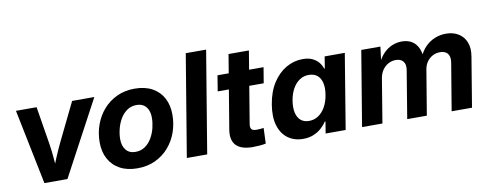

<svg xmlns="http://www.w3.org/2000/svg" viewBox="-62 -1034 3448 1351"><g transform="rotate(-10 1662.0 -358.5)"><path d="M165.5 0 56.6 -535.6H204.1L248.5 -262.2Q256.3 -211.4 260.5 -160.2Q264.6 -108.9 269 -55.2H236.3Q257.8 -108.9 279.1 -160.2Q300.3 -211.4 324.7 -262.2L458 -535.6H616.7L330.1 0Z M829.6 11.2Q756.8 11.2 705.1 -16.8Q653.3 -44.9 625.7 -95.7Q598.1 -146.5 598.1 -214.8Q598.1 -280.3 619.4 -339.6Q640.6 -398.9 680.9 -445.1Q721.2 -491.2 777.8 -517.8Q834.5 -544.4 905.3 -544.4Q978 -544.4 1029.8 -516.4Q1081.5 -488.3 1108.9 -437.5Q1136.2 -386.7 1136.2 -318.4Q1136.2 -253.4 1115.5 -194.1Q1094.7 -134.8 1054.7 -88.6Q1014.6 -42.5 958 -15.6Q901.4 11.2 829.6 11.2ZM835.4 -105Q875 -105 904.3 -125.5Q933.6 -146 952.6 -178.7Q971.7 -211.4 981 -249.3Q990.2 -287.1 990.2 -321.3Q990.2 -354.5 979.7 -378.4Q969.2 -402.3 949 -415.5Q928.7 -428.7 899.4 -428.7Q859.9 -428.7 830.6 -408.2Q801.3 -387.7 782.2 -355.2Q763.2 -322.8 753.7 -284.9Q744.1 -247.1 744.1 -211.9Q744.1 -163.1 767.8 -134Q791.5 -105 835.4 -105Z M1449.2 -727.5 1328.6 0H1183.1L1303.7 -727.5Z M1825.7 -535.6 1807.1 -423.8H1478.5L1496.6 -535.6ZM1599.1 -669.4H1744.6L1660.2 -159.7Q1655.8 -133.3 1665.3 -121.8Q1674.8 -110.4 1702.1 -110.4Q1711.9 -110.4 1727.8 -111.8Q1743.7 -113.3 1752 -114.3L1747.6 -3.4Q1726.6 1 1702.4 2.9Q1678.2 4.9 1655.3 4.9Q1571.8 4.9 1535.9 -32.7Q1500 -70.3 1511.7 -143.6Z M2014.2 9.8Q1950.2 9.8 1905 -23.2Q1859.9 -56.2 1841.3 -118.2Q1822.8 -180.2 1837.4 -267.6Q1852.1 -356.4 1891.8 -418Q1931.6 -479.5 1987.3 -511.7Q2043 -543.9 2105.5 -543.9Q2147.5 -543.9 2175.3 -530.5Q2203.1 -517.1 2220 -496.1Q2236.8 -475.1 2244.6 -451.2H2248.5L2262.2 -535.6H2406.2L2317.9 0H2174.8L2188.5 -84H2183.6Q2167.5 -59.1 2143.6 -37.8Q2119.6 -16.6 2087.4 -3.4Q2055.2 9.8 2014.2 9.8ZM2076.2 -107.4Q2113.8 -107.4 2143.6 -127.7Q2173.3 -147.9 2193.4 -183.8Q2213.4 -219.7 2221.2 -268.1Q2229.5 -316.4 2221.2 -352.1Q2212.9 -387.7 2189.7 -407.2Q2166.5 -426.8 2128.9 -426.8Q2091.8 -426.8 2062.5 -407Q2033.2 -387.2 2013.4 -351.6Q1993.7 -315.9 1985.8 -268.1Q1978 -219.7 1985.8 -183.6Q1993.7 -147.5 2016.6 -127.4Q2039.6 -107.4 2076.2 -107.4Z M2435.1 0 2523.9 -535.6H2660.6L2644.5 -406.7L2633.8 -411.1Q2654.8 -459.5 2683.6 -488.8Q2712.4 -518.1 2746.1 -531.5Q2779.8 -544.9 2814 -544.9Q2855.5 -544.9 2884.8 -527.3Q2914.1 -509.8 2929.9 -476.6Q2945.8 -443.4 2947.3 -396L2932.1 -405.3Q2951.7 -453.6 2982.4 -484.4Q3013.2 -515.1 3051.3 -530Q3089.4 -544.9 3129.4 -544.9Q3181.2 -544.9 3218.5 -522Q3255.9 -499 3272.7 -456.5Q3289.6 -414.1 3279.3 -354.5L3220.7 0H3075.2L3131.3 -336.9Q3136.2 -367.7 3128.9 -387Q3121.6 -406.2 3105.2 -415Q3088.9 -423.8 3066.4 -423.8Q3036.6 -423.8 3012.2 -410.4Q2987.8 -397 2972.2 -374.3Q2956.5 -351.6 2951.7 -322.8L2897.9 0H2757.8L2814 -340.8Q2820.8 -381.3 2802.7 -402.6Q2784.7 -423.8 2750.5 -423.8Q2722.7 -423.8 2698 -410.9Q2673.3 -397.9 2656 -373.8Q2638.7 -349.6 2632.8 -316.4L2580.6 0Z"/></g></svg>

Font: Inter 20pt
Style: Bold Italic
Weight: 700
Italic angle: -9.3988°
Version: Version 4.001;git-66647c0bb